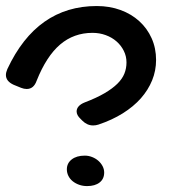

<svg xmlns="http://www.w3.org/2000/svg" viewBox="-31 -632 569 643"><path d="M260.7 -8.8Q246.6 -8.8 234.1 -13.2Q221.7 -17.6 212.4 -25.1Q203.1 -32.7 198 -43Q192.9 -53.2 192.9 -64.9Q192.9 -85.4 209.2 -98.1Q225.6 -110.8 252.9 -110.8Q265.6 -110.8 277.3 -106.2Q289.1 -101.6 298.1 -93.8Q307.1 -85.9 312.5 -75.7Q317.9 -65.4 317.9 -54.2Q317.9 -32.7 302.5 -20.8Q287.1 -8.8 260.7 -8.8ZM91.8 -361.8Q82 -334 58.6 -334Q49.3 -334 39.6 -337.9L14.6 -348.1Q-11.2 -359.9 -11.2 -380.9Q-11.2 -389.6 -6.3 -400.9Q92.3 -611.8 293 -611.8Q336.4 -611.8 372.8 -598.4Q409.2 -585 435.5 -561Q461.9 -537.1 476.8 -503.9Q491.7 -470.7 491.7 -431.2Q491.7 -395.5 478.5 -363Q465.3 -330.6 440.7 -302.7Q416 -274.9 380.1 -252.4Q344.2 -230 298.8 -214.8Q290 -211.9 280.8 -211.9Q260.7 -211.9 244.6 -228L238.8 -233.9Q225.6 -246.1 225.6 -258.8Q225.6 -268.1 232.4 -275.9Q239.3 -283.7 252.9 -289.1Q292.5 -304.2 319.1 -319.8Q345.7 -335.4 362.1 -351.6Q378.4 -367.7 385.5 -385.3Q392.6 -402.8 392.6 -422.9Q392.6 -443.8 383.5 -461.9Q374.5 -480 359.1 -493.4Q343.8 -506.8 323 -514.4Q302.2 -522 278.8 -522Q216.3 -522 170.4 -482.9Q124.5 -443.8 91.8 -361.8Z"/></svg>

Font: Gochi Hand Cyrillic
Style: Regular
Weight: 400
Designer: Juan Pablo del Peral; Denis Ignatov
Foundry: Juan Pablo del Peral; Denis Ignatov
Version: Version 1.00 June 29, 2018, initial release